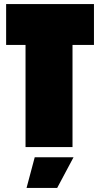

<svg xmlns="http://www.w3.org/2000/svg" viewBox="-20 -720 490 940"><path d="M105 0V-500H10V-700H440V-500H335V0ZM110 200 150 50H340L260 200Z"/></svg>

Font: Tektur Condensed Black
Style: Regular
Weight: 900
Width: 3
Designer: Adam Jagosz
Foundry: Adam Jagosz
Version: Version 1.005;gftools[0.9.30]